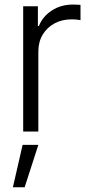

<svg xmlns="http://www.w3.org/2000/svg" viewBox="-20 -568 390 829"><path d="M80.1 0V-541H143.6V-455.6H147.9Q164.6 -497.6 204.1 -522.9Q243.7 -548.3 294.9 -548.3Q303.2 -548.3 312.3 -547.9Q321.3 -547.4 327.6 -546.9V-481Q323.7 -481.9 312.7 -483.2Q301.8 -484.4 288.6 -484.4Q247.6 -484.4 215.1 -466.8Q182.6 -449.2 164.1 -418Q145.5 -386.7 145.5 -345.2V0ZM35.6 240.7 77.6 57.6H145.5L86.4 240.7Z"/></svg>

Font: Inter 17pt Light
Style: Regular
Weight: 300
Version: Version 4.001;git-66647c0bb